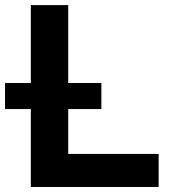

<svg xmlns="http://www.w3.org/2000/svg" viewBox="-20 -743 698 763"><path d="M382.8 -309.6H251V-131.3H610.4V0H102.5V-309.6H0V-413.1H102.5V-722.7H251V-413.1H382.8Z"/></svg>

Font: Giphurs
Style: Bold
Weight: 700
Version: Version 0.920; ttfautohint (v1.8.4.7-5d5b)